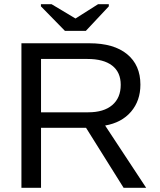

<svg xmlns="http://www.w3.org/2000/svg" viewBox="-20 -894 762 914"><path d="M568.4 0 389.6 -285.6H175.3V0H82V-688H405.8Q522 -688 585.2 -636Q648.4 -584 648.4 -491.2Q648.4 -414.6 603.8 -362.3Q559.1 -310.1 480.5 -296.4L675.8 0ZM554.7 -490.2Q554.7 -550.3 513.9 -581.8Q473.1 -613.3 396.5 -613.3H175.3V-359.4H400.4Q474.1 -359.4 514.4 -393.8Q554.7 -428.2 554.7 -490.2ZM388.7 -747.1H289.1L174.8 -863.8V-874H225.6L338.9 -806.2H339.8L446.8 -874H498V-863.8Z"/></svg>

Font: Liberation Sans
Style: Regular
Weight: 400
Designer: Steve Matteson
Foundry: Ascender Corporation
Version: Version 2.00.1